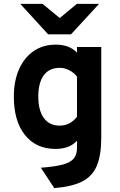

<svg xmlns="http://www.w3.org/2000/svg" viewBox="-20 -752 618 985"><path d="M258.5 213 189.5 108.5Q262.5 103 302.8 92Q343 81 359 60.5Q375 40 375 7V-30Q336.5 12 265 12Q165 12 108 -59.5Q51 -131 51 -256Q51 -337 77.8 -397Q104.5 -457 152.8 -490Q201 -523 266 -523Q336 -523 375 -482V-511H499.5V-46Q499.5 44.5 476.5 98.8Q453.5 153 400.8 179.5Q348 206 258.5 213ZM285.5 -107.5Q339.5 -107.5 375 -153V-359Q360.5 -378.5 336.2 -391.2Q312 -404 287 -404Q233 -404 204.8 -366.2Q176.5 -328.5 176.5 -256Q176.5 -185.5 205 -146.5Q233.5 -107.5 285.5 -107.5ZM227 -576 84 -732H198.5L286.5 -659.5L374 -732H488L344.5 -576Z"/></svg>

Font: Overpass
Style: Bold
Weight: 700
Designer: Delve Withrington, Dave Bailey, Thomas Jockin
Foundry: Delve Fonts LLC
Version: Version 4.000; ttfautohint (v1.8.3)